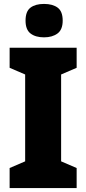

<svg xmlns="http://www.w3.org/2000/svg" viewBox="-20 -957 439 977"><path d="M110 -852Q110 -806 135.5 -786.5Q161 -767 204 -767Q246 -767 272.5 -786.5Q299 -806 299 -852Q299 -899 273.5 -918Q248 -937 204 -937Q160 -937 135 -918Q110 -899 110 -852ZM370 -102 291 -136V-578L370 -612V-714H29V-612L108 -578V-136L29 -102V0H370Z"/></svg>

Font: Noto Sans UI SemiCondensed Black
Style: Regular
Weight: 900
Width: 4
Designer: Monotype Design Team
Foundry: Monotype Imaging Inc.
Version: 1.001